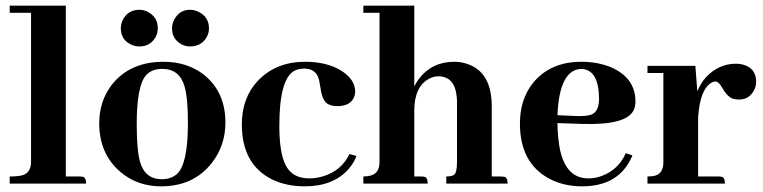

<svg xmlns="http://www.w3.org/2000/svg" viewBox="-20 -655 2723 685"><path d="M263.7 -25.4H214.8V-634.8H14.6V-609.4H90.8V-78.1Q90.8 -38.1 58.6 -29.3Q42 -25.4 14.6 -25.4V0H287.1Q287.1 -22.5 274.4 -24.4Q269.5 -25.4 263.7 -25.4Z M467.8 -211.9Q467.8 -348.6 501 -386.7Q521.5 -409.2 558.6 -409.2Q621.1 -409.2 638.7 -345.7Q650.4 -304.7 650.4 -215.8Q650.4 -73.2 613.3 -36.1Q591.8 -15.6 557.6 -15.6Q497.1 -15.6 479.5 -78.1Q467.8 -120.1 467.8 -211.9ZM563.5 -434.6Q443.4 -434.6 378.9 -352.5Q334 -293.9 334 -215.8Q334 -105.5 410.2 -41Q470.7 9.8 554.7 9.8Q669.9 9.8 735.4 -73.2Q784.2 -135.7 784.2 -217.8Q784.2 -327.1 707 -388.7Q647.5 -434.6 563.5 -434.6ZM543 -553.7Q543 -593.8 507.8 -612.3Q493.2 -620.1 477.5 -620.1Q436.5 -620.1 418 -584Q411.1 -569.3 411.1 -553.7Q411.1 -513.7 447.3 -496.1Q461.9 -489.3 477.5 -489.3Q515.6 -489.3 535.2 -522.5Q543 -538.1 543 -553.7ZM725.6 -553.7Q725.6 -593.8 689.5 -612.3Q673.8 -620.1 658.2 -620.1Q620.1 -620.1 601.6 -585Q593.8 -570.3 593.8 -553.7Q593.8 -514.6 628.9 -496.1Q642.6 -489.3 658.2 -489.3Q699.2 -489.3 717.8 -523.4Q725.6 -538.1 725.6 -553.7Z M842.8 -210.9Q842.8 -68.4 951.2 -14.6Q1002 9.8 1067.4 9.8Q1168.9 9.8 1223.6 -51.8Q1242.2 -73.2 1252 -98.6L1226.6 -105.5Q1199.2 -46.9 1133.8 -26.4Q1108.4 -18.6 1083 -18.6Q1015.6 -18.6 993.2 -79.1Q976.6 -124 976.6 -206.1Q976.6 -370.1 1028.3 -401.4Q1043.9 -410.2 1065.4 -410.2Q1108.4 -410.2 1118.2 -370.1Q1120.1 -362.3 1123 -343.8Q1128.9 -298.8 1146.5 -286.1Q1160.2 -276.4 1183.6 -276.4Q1233.4 -276.4 1245.1 -313.5Q1247.1 -321.3 1247.1 -329.1Q1247.1 -372.1 1195.3 -404.3Q1144.5 -434.6 1068.4 -434.6Q964.8 -434.6 900.4 -367.2Q842.8 -306.6 842.8 -210.9Z M1482.4 -25.4H1458V-259.8Q1458 -345.7 1510.7 -374Q1527.3 -382.8 1543 -382.8Q1602.5 -382.8 1609.4 -309.6Q1610.4 -301.8 1610.4 -292V-76.2Q1610.4 -37.1 1598.6 -30.3Q1588.9 -25.4 1572.3 -25.4V0H1791Q1791 -22.5 1778.3 -24.4Q1772.5 -25.4 1766.6 -25.4H1734.4V-275.4Q1734.4 -397.5 1647.5 -426.8Q1626 -434.6 1600.6 -434.6Q1521.5 -434.6 1474.6 -374Q1464.8 -360.4 1458 -346.7V-634.8H1276.4V-609.4H1334V-76.2Q1334 -30.3 1290 -26.4Q1283.2 -25.4 1276.4 -25.4V0H1505.9Q1505.9 -22.5 1493.2 -24.4Q1488.3 -25.4 1482.4 -25.4Z M2053.7 -409.2Q2116.2 -407.2 2117.2 -302.7Q2117.2 -256.8 2089.8 -246.1Q2070.3 -239.3 2031.2 -241.2L1968.8 -244.1Q1975.6 -406.2 2053.7 -409.2ZM2236.3 -100.6 2212.9 -108.4Q2185.5 -48.8 2127 -27.3Q2103.5 -18.6 2079.1 -18.6Q2001 -18.6 1978.5 -118.2Q1969.7 -159.2 1968.8 -215.8L2058.6 -212.9Q2215.8 -208 2241.2 -262.7Q2247.1 -276.4 2247.1 -293Q2247.1 -376 2162.1 -414.1Q2114.3 -434.6 2053.7 -434.6Q1943.4 -434.6 1881.8 -359.4Q1835 -300.8 1835 -213.9Q1835 -72.3 1941.4 -16.6Q1992.2 9.8 2056.6 9.8Q2170.9 9.8 2220.7 -70.3Q2230.5 -85 2236.3 -100.6Z M2543 -25.4H2470.7V-236.3Q2477.5 -338.9 2520.5 -361.3Q2527.3 -364.3 2533.2 -364.3Q2543.9 -364.3 2556.6 -341.8Q2574.2 -310.5 2594.7 -302.7Q2604.5 -299.8 2616.2 -299.8Q2655.3 -299.8 2671.9 -336.9Q2677.7 -349.6 2677.7 -363.3Q2677.7 -412.1 2629.9 -424.8Q2618.2 -427.7 2605.5 -427.7Q2544.9 -427.7 2499 -379.9Q2478.5 -356.4 2467.8 -329.1L2460.9 -419.9H2290V-394.5H2346.7V-76.2Q2346.7 -33.2 2312.5 -27.3Q2302.7 -25.4 2290 -25.4V0H2566.4Q2566.4 -22.5 2553.7 -24.4Q2548.8 -25.4 2543 -25.4Z"/></svg>

Font: Abhaya Libre ExtraBold
Style: Regular
Weight: 800
Designer: Pushpananda Ekanayake, Sol Matas, Pathum Egodawatta
Foundry: Mooniak
Version: Version 1.050 ; ttfautohint (v1.6)